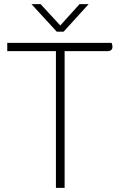

<svg xmlns="http://www.w3.org/2000/svg" viewBox="-20 -907 574 927"><path d="M523 -681Q523 -660 497 -660H292V0H250V-660H15V-700H519Q523 -688 523 -681ZM132 -887H176L271 -784L364 -887H408L287 -754H254Z"/></svg>

Font: Krub ExtraLight
Style: Regular
Weight: 275
Designer: Ekaluck Peanpanawate
Foundry: Cadson Demak Co.,Ltd.
Version: Version 1.000; ttfautohint (v1.6)